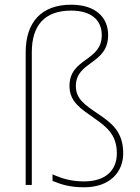

<svg xmlns="http://www.w3.org/2000/svg" viewBox="-20 -785 594 815"><path d="M439 -636C439 -713 384 -765 282 -765C157 -765 89 -692 89 -563V0H115V-563C115 -676 168 -740 282 -740C367 -740 412 -700 412 -636C412 -523 275 -540 275 -420C275 -352 324 -323 382 -282C435 -245 476 -211 476 -134C476 -62 428 -15 337 -15C287 -15 247 -25 203 -45V-17C238 -3 274 10 337 10C449 10 503 -57 503 -134C503 -227 453 -263 396 -302C338 -341 302 -366 302 -420C302 -526 439 -511 439 -636Z"/></svg>

Font: Noto Sans Telugu Thin
Style: Regular
Weight: 100
Designer: Jelle Bosma - Monotype Design Team
Foundry: Monotype Imaging Inc.
Version: Version 2.005